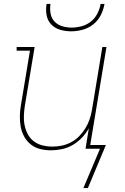

<svg xmlns="http://www.w3.org/2000/svg" viewBox="-20 -760 640 981"><path d="M343 -600Q314 -600 287 -608Q260 -616 241.5 -635.5Q223 -655 218 -683Q213 -711 218 -740H238Q234 -715 238.5 -690.5Q243 -666 259 -649.5Q275 -633 298 -626Q321 -619 346 -619Q371 -619 397 -626Q423 -633 444 -649.5Q465 -666 477.5 -690.5Q490 -715 494 -740H514Q509 -711 495 -683Q481 -655 456.5 -635.5Q432 -616 402 -608Q372 -600 343 -600ZM406 201 491 0H417L434 -105Q420 -79 398.5 -56.5Q377 -34 351 -19Q325 -4 296.5 2Q268 8 241 8Q212 8 185.5 1.5Q159 -5 138 -21.5Q117 -38 104 -61.5Q91 -85 86 -111.5Q81 -138 81.5 -166.5Q82 -195 87 -223L133 -501H65V-520H157L107 -220Q103 -194 102 -168.5Q101 -143 106 -119Q111 -95 122.5 -73.5Q134 -52 153.5 -37.5Q173 -23 197.5 -17Q222 -11 248 -11Q272 -11 296 -16Q320 -21 343 -33Q366 -45 384.5 -64Q403 -83 416.5 -105Q430 -127 438 -151Q446 -175 450 -199L503 -520H524L441 -19H521L429 201Z"/></svg>

Font: Iosevka Etoile Thin
Style: Italic
Weight: 100
Italic angle: -9°
Designer: Belleve Invis
Foundry: Belleve Invis
Version: Version 22.1.2; ttfautohint (v1.8.4)